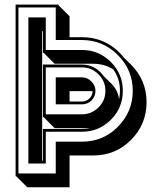

<svg xmlns="http://www.w3.org/2000/svg" viewBox="-20 -747 658 829"><path d="M280.3 -308.6H333.5Q353 -308.6 366.2 -321.8Q379.4 -335 379.9 -353.5H280.3ZM333.5 -468.3Q380.4 -468.3 413.6 -435.1Q419.9 -428.7 426.3 -419.9L426.8 -419.4L460.9 -385.7H460.4L461.4 -385.3Q475.6 -370.6 483.6 -354.2Q491.7 -337.9 494.1 -318.4Q498 -336.9 498 -355Q498 -406.2 469.7 -446.8Q431.6 -471.7 382.3 -471.7H215.8L168.5 -519H165.5V-612.3H162.1V-53.2H165.5V-190.4H333.5Q353 -190.4 368.7 -193.8H215.8L168.5 -241.2H165.5V-468.3ZM280.3 -586.4H333.5Q430.7 -586.4 497.6 -518.1Q506.3 -509.3 515.1 -498L545.4 -468.3Q612.8 -400.9 612.8 -306.2Q612.8 -210 545.4 -142.6Q478.5 -75.7 382.3 -75.7H280.3V61.5H97.7L50.3 14.2H47.4V-727.1H232.9V-724.1L280.3 -676.8ZM333.5 -413.1Q356.9 -413.1 374.5 -395.5Q392.1 -377.9 392.1 -355Q392.1 -330.1 375 -313Q357.4 -296.4 333.5 -296.4H220.7V-413.1ZM177.7 -456.1V-253.4H333.5Q375 -253.4 405 -283Q435.1 -312.5 435.1 -355Q435.1 -396.5 405 -426.3Q375 -456.1 333.5 -456.1ZM177.7 -178.2V-41H102.5V-671.9H177.7V-531.2H333.5Q406.7 -531.2 458.5 -479.5Q510.3 -427.7 510.3 -355Q510.3 -281.2 458.5 -229.7Q406.7 -178.2 333.5 -178.2ZM333.5 -135.3Q424.8 -135.3 488.8 -199.2H488.3Q553.2 -263.7 553.2 -355Q553.2 -444.8 488.8 -509.3Q424.3 -574.2 333.5 -574.2H220.7V-714.8H59.6V2H220.7V-135.3Z"/></svg>

Font: Gondrin
Style: Regular
Weight: 400
Designer: Peter Wiegel, original typeface by Carl Albert Fahrenwaldt 1901
Foundry: Peter Wiegel
Version: Version 1.000 2010 initial release